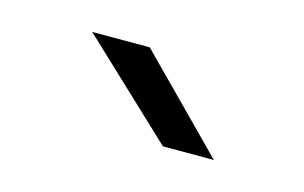

<svg xmlns="http://www.w3.org/2000/svg" viewBox="-35 -803 401 253"><g transform="rotate(15 166.0 -677.0)"><path d="M266 -616H196.5L67.5 -737.5H146Z"/></g></svg>

Font: Epilogue
Style: Regular
Weight: 400
Designer: Tyler Finck
Foundry: Etcetera Type Co
Version: Version 2.112